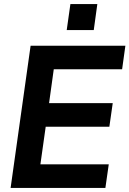

<svg xmlns="http://www.w3.org/2000/svg" viewBox="-20 -921 634 941"><path d="M32 0H496.5L513 -115.5H178L204 -300H516L532.5 -415.5H220.5L243.5 -581.5H578.5L594.5 -697H130ZM307 -773.5H439.5L457 -901H325Z"/></svg>

Font: HK Grotesk
Style: Bold Italic
Weight: 700
Italic angle: -16°
Designer: Alfredo Marco Pradil
Foundry: Hanken Design Co.
Version: Version 3.001;FEAKit 1.0